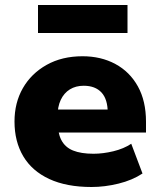

<svg xmlns="http://www.w3.org/2000/svg" viewBox="-20 -737 638 768"><path d="M346 11Q246 11 177 -21Q108 -53 73 -112Q38 -171 38 -251Q38 -326 71.5 -384.5Q105 -443 166.5 -477.5Q228 -512 310 -512Q384 -512 441.5 -481Q499 -450 531.5 -391.5Q564 -333 564 -250V-207H189V-299H423L411 -285Q411 -340 386 -367Q361 -394 315 -394Q283 -394 259.5 -379.5Q236 -365 223 -337.5Q210 -310 210 -270V-255Q210 -207 225 -177.5Q240 -148 272 -135Q304 -122 354 -122Q392 -122 433.5 -132Q475 -142 505 -162L550 -43Q509 -16 454 -2.5Q399 11 346 11ZM132 -605V-717H490V-605Z"/></svg>

Font: Nunito Sans 9pt Black
Style: Regular
Weight: 900
Version: Version 3.101;gftools[0.9.27]